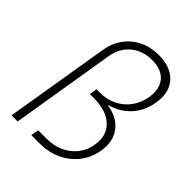

<svg xmlns="http://www.w3.org/2000/svg" viewBox="-209 -851 964 964"><g transform="rotate(45 273.5 -368.5)"><path d="M41.5 0 133.3 -555.2Q142.6 -611.8 172.6 -652.6Q202.6 -693.4 248.3 -715.3Q293.9 -737.3 351.1 -737.3Q407.2 -737.3 446 -715.6Q484.9 -693.8 501.7 -653.8Q518.6 -613.8 509.3 -558.1Q498 -490.7 456.5 -444.6Q415 -398.4 350.6 -380.4L349.6 -377Q422.4 -366.7 460 -317.1Q497.6 -267.6 484.9 -192.4Q475.6 -135.7 441.9 -92.3Q408.2 -48.8 356.7 -24.4Q305.2 0 242.2 0H182.1L189 -41.5H249Q299.8 -41.5 340.6 -60.3Q381.3 -79.1 408 -113.3Q434.6 -147.5 441.4 -192.4Q454.1 -264.6 408.4 -309.1Q362.8 -353.5 272 -353.5H243.7L250.5 -394H272.5Q324.2 -394 364.7 -414.3Q405.3 -434.6 431.4 -470.7Q457.5 -506.8 465.3 -553.7Q476.1 -618.7 444.1 -657.2Q412.1 -695.8 344.7 -695.8Q278.3 -695.8 232.9 -658.2Q187.5 -620.6 176.3 -555.2L85 0Z"/></g></svg>

Font: Inter 28pt ExtraLight
Style: Italic
Weight: 250
Italic angle: -9.3988°
Designer: Rasmus Andersson
Foundry: rsms
Version: Version 4.001;git-66647c0bb